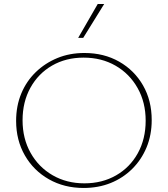

<svg xmlns="http://www.w3.org/2000/svg" viewBox="-20 -927 834 953"><path d="M395 6Q299 6 223 -37Q147 -80 103.5 -155.5Q60 -231 60 -327Q60 -401 85.5 -462.5Q111 -524 157.5 -569Q204 -614 265 -639Q326 -664 399 -664Q496 -664 571.5 -621Q647 -578 690 -503Q733 -428 733 -331Q733 -257 707.5 -195.5Q682 -134 636 -88.5Q590 -43 529 -18.5Q468 6 395 6ZM399 -17Q487 -17 556 -56.5Q625 -96 664 -166.5Q703 -237 703 -328Q703 -419 663 -490Q623 -561 553.5 -601Q484 -641 395 -641Q307 -641 238.5 -601.5Q170 -562 131 -491.5Q92 -421 92 -330Q92 -239 132 -168Q172 -97 241.5 -57Q311 -17 399 -17ZM368 -739 465 -907H497L393 -739Z"/></svg>

Font: Ysabeau Office Thin
Style: Regular
Weight: 250
Designer: Christian Thalmann (Catharsis Fonts)
Version: Version 2.001;gftools[0.9.30]; featfreeze: tnum,lnum,ss02